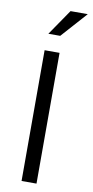

<svg xmlns="http://www.w3.org/2000/svg" viewBox="-94 -873 439 911"><g transform="rotate(10 126.0 -417.0)"><path d="M152 -630V0H80V-630ZM141 -710H84L169 -834H252Z"/></g></svg>

Font: Mukta Malar Light
Style: Regular
Weight: 300
Designer: Aadarsh Rajan, Girish Dalvi, Yashodeep Gholap
Foundry: Ek Type
Version: Version 2.538;PS 1.000;hotconv 16.6.51;makeotf.lib2.5.65220;